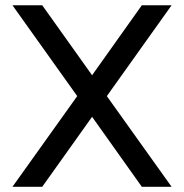

<svg xmlns="http://www.w3.org/2000/svg" viewBox="-20 -717 706 737"><path d="M27.8 0 276.4 -348.1 27.8 -696.8H142.1L333.5 -428.2L524.4 -696.8H638.7L390.1 -348.1L638.7 0H524.4L333.5 -268.6L142.1 0Z"/></svg>

Font: Basically A Sans Serif Medium
Style: Regular
Weight: 500
Designer: Hyung-Suk Kim
Foundry: Mental Design
Version: 1.000